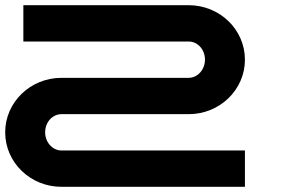

<svg xmlns="http://www.w3.org/2000/svg" viewBox="-20 -720 1090 740"><path d="M217 0C97 0 0 -94 0 -210C0 -326 97 -420 217 -420H707C742 -420 770 -452 770 -490C770 -529 742 -560 707 -560H70V-700H707C827 -700 924 -606 924 -490C924 -374 827 -280 707 -280H217C182 -280 154 -249 154 -210C154 -172 182 -140 217 -140H924V0Z"/></svg>

Font: Generic Techno
Style: Regular
Weight: 400
Designer: NC Empire
Foundry: NC Empire
Version: Version 1.000;hotconv 1.0.109;makeotfexe 2.5.65596